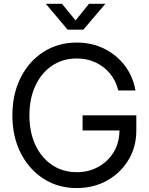

<svg xmlns="http://www.w3.org/2000/svg" viewBox="-20 -959 770 991"><path d="M376.5 11.7Q279.8 11.7 204.8 -36.4Q129.9 -84.5 86.9 -169.2Q43.9 -253.9 43.9 -363.3Q43.9 -473.6 86.7 -558.3Q129.4 -643.1 204.6 -691.2Q279.8 -739.3 376.5 -739.3Q453.6 -739.3 517.6 -707.8Q581.5 -676.3 624 -620.6Q666.5 -564.9 679.2 -492.2H590.3Q579.1 -541 548.8 -578.1Q518.6 -615.2 474.4 -636.2Q430.2 -657.2 376.5 -657.2Q303.7 -657.2 248.5 -619.9Q193.4 -582.5 162.6 -516.4Q131.8 -450.2 131.8 -363.3Q131.8 -276.9 162.6 -210.9Q193.4 -145 248.5 -107.7Q303.7 -70.3 376.5 -70.3Q437 -70.3 486.8 -97.4Q536.6 -124.5 566.4 -173.1Q596.2 -221.7 596.7 -285.6H406.2V-363.8H683.6V-285.2Q683.6 -200.2 642.8 -133.1Q602.1 -65.9 532.7 -27.1Q463.4 11.7 376.5 11.7ZM299.8 -939.5 370.1 -853.5 439.5 -939.5H523.4V-939L410.2 -805.7H329.1L216.8 -939V-939.5Z"/></svg>

Font: Inter Display
Style: Regular
Weight: 400
Designer: Rasmus Andersson
Foundry: rsms
Version: Version 4.001;git-9221beed3